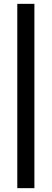

<svg xmlns="http://www.w3.org/2000/svg" viewBox="-20 -770 269 999"><path d="M70 209V-750H159V209Z"/></svg>

Font: Cabin VF Beta
Style: Regular
Weight: 400
Designer: Pablo Impallari
Foundry: Pablo Impallari. http://www.impallari.com Igino Marini. http://www.ikern.com
Version: Version 2.200